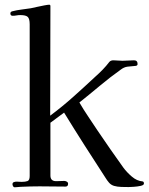

<svg xmlns="http://www.w3.org/2000/svg" viewBox="-20 -794 632 815"><path d="M591 -15Q591 -8 577 -5Q563 -2 547.5 -1Q532 0 526 0Q512 0 495 -0.5Q478 -1 464 -5Q451 -9 442.5 -19Q434 -29 428 -39Q383 -108 339 -177Q295 -246 252 -316L194 -273V-49Q194 -25 218 -25Q227 -25 236 -25.5Q245 -26 253 -26Q258 -26 263.5 -23Q269 -20 269 -14Q269 -2 258 -2Q230 -2 203 -2.5Q176 -3 148 -3Q129 -3 108.5 -2.5Q88 -2 68 -1Q62 -1 55.5 0Q49 1 42 1Q38 1 35.5 -3.5Q33 -8 33 -12Q33 -19 39 -21Q45 -23 50 -23Q55 -23 61 -22.5Q67 -22 72 -22Q88 -22 97 -25.5Q106 -29 106 -47V-691Q106 -714 98 -722Q90 -730 66 -730Q58 -730 50 -728.5Q42 -727 34 -727Q24 -727 24 -737Q24 -744 32 -746Q51 -751 71.5 -753.5Q92 -756 111 -759Q120 -761 136 -764.5Q152 -768 167.5 -771Q183 -774 189 -774Q194 -774 194 -768L193 -303Q244 -341 291 -383Q338 -425 384 -468Q401 -483 416 -498.5Q431 -514 444 -531Q450 -538 461 -538Q471 -538 480.5 -537Q490 -536 500 -536Q512 -536 524.5 -537Q537 -538 549 -538Q564 -538 564 -522Q564 -514 552 -514Q536 -513 521 -511Q506 -509 492 -498Q447 -466 404 -430Q361 -394 317 -359Q335 -328 355 -298.5Q375 -269 394 -240Q421 -200 448.5 -160.5Q476 -121 504 -82Q518 -63 539.5 -44.5Q561 -26 585 -24Q591 -23 591 -15Z"/></svg>

Font: Kaisei HarunoUmi
Style: Regular
Weight: 400
Designer: Font-Kai, 金井和夫
Foundry: KAZUO KANAI
Version: Version 5.003